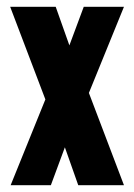

<svg xmlns="http://www.w3.org/2000/svg" viewBox="-20 -542 393 562"><path d="M183.1 -409.2 225.1 -522H342.8L240.2 -270L342.8 0H209L169.9 -110.8L128.9 0H11.2L112.8 -251L9.8 -522H143.1Z"/></svg>

Font: Quaderni
Style: Regular
Weight: 400
Designer: Romain Laurent, Daphné Lejeune, Alexandre D’Hubert
Foundry: ESAD Valence
Version: Version 1.000;FEAKit 1.0